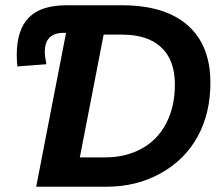

<svg xmlns="http://www.w3.org/2000/svg" viewBox="-20 -708 832 728"><path d="M442.4 -688Q605 -688 691.4 -612.3Q777.8 -536.6 777.8 -394Q777.8 -279.3 729.5 -190.4Q681.2 -102.1 589.4 -51Q497.6 0 383.8 0H117.2L230.5 -583.5H222.2Q149.9 -583.5 149.9 -511.7Q149.9 -493.7 155.8 -464.4L45.9 -456.1Q44.9 -465.3 44.2 -475.8Q43.5 -486.3 43.5 -498.5Q43.5 -595.7 89.6 -641.8Q135.7 -688 232.4 -688ZM282.7 -111.3H379.4Q457.5 -111.3 518.1 -145Q578.1 -178.2 610.6 -241.2Q643.1 -304.2 643.1 -387.7Q643.1 -480 591.6 -528.3Q540 -576.7 443.4 -576.7H373Z"/></svg>

Font: Arimo
Style: Bold Italic
Weight: 700
Italic angle: -12°
Designer: Steve Matteson
Foundry: Monotype Imaging Inc.
Version: Version 1.33